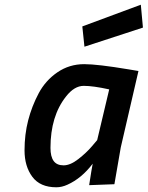

<svg xmlns="http://www.w3.org/2000/svg" viewBox="-20 -783 626 814"><path d="M219 11Q150 11 117 -33.5Q84 -78 84 -145.5Q84 -213 99.5 -273Q115 -333 144 -387.5Q173 -442 223.5 -476.5Q274 -511 337 -511Q393 -511 525 -489L567 -482L492 -158L465 -2L358 2Q369 -70 373 -89Q326 -27 266 0Q242 11 219 11ZM443 -404Q375 -419 335 -419Q295 -419 260 -374Q194 -291 194 -156Q194 -119 207.5 -100.5Q221 -82 249.5 -82Q278 -82 312 -108.5Q346 -135 369 -162L392 -189ZM338 -585 329 -671 577 -763 586 -666Z"/></svg>

Font: Titillium Web SemiBold
Style: Italic
Weight: 600
Italic angle: -13°
Version: Version 1.002;PS 57.000;hotconv 1.0.70;makeotf.lib2.5.55311